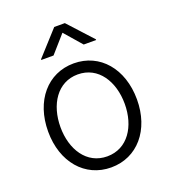

<svg xmlns="http://www.w3.org/2000/svg" viewBox="-140 -866 873 980"><g transform="rotate(-20 296.5 -375.5)"><path d="M296.4 11.7C438.5 11.7 537.6 -104 537.6 -270C537.6 -437.5 438 -553.2 296.4 -553.2C154.3 -553.2 55.2 -437.5 55.2 -270C55.2 -104 154.3 11.7 296.4 11.7ZM296.4 -48.3C185.1 -48.3 122.1 -148.9 122.1 -270C122.1 -391.6 185.1 -493.2 296.4 -493.2C408.2 -493.2 471.2 -391.6 471.2 -270C471.2 -148.9 408.2 -48.3 296.4 -48.3ZM213.9 -626 296.4 -719.7 377.9 -626H445.3V-629.9L324.7 -761.7H267.1L147.5 -629.9V-626Z"/></g></svg>

Font: Raveo Light
Style: Regular
Weight: 300
Designer: Jakub Foglar, Rasmus Andersson (Inter)
Foundry: Jakubfoglar.com
Version: Version 1.100;Glyphs 3.2.3 (3260)